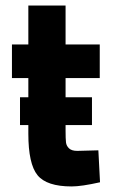

<svg xmlns="http://www.w3.org/2000/svg" viewBox="-20 -659 405 691"><path d="M339 -378H216V-309H311V-209H216V-189Q216 -159 217.5 -146.5Q219 -134 228.5 -125Q238 -116 258 -116L334 -118L340 -3Q273 12 238 12Q148 12 115 -28.5Q82 -69 82 -178V-209H52V-309H82V-378H23V-499H82V-639H216V-499H339Z"/></svg>

Font: Titillium Web[RUS by Daymarius]
Style: Bold
Weight: 700
Designer: Cyrillization by Daymarius
Foundry: Cyrillization by Daymarius
Version: Version 1.002 September 11, 2018